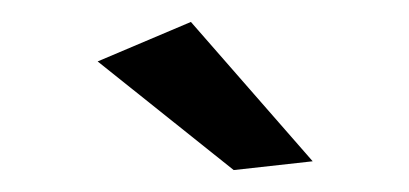

<svg xmlns="http://www.w3.org/2000/svg" viewBox="-20 -770 373 175"><path d="M154 -750 69 -714 193 -615 265 -623Z"/></svg>

Font: Juman Normal
Style: Regular
Weight: 300
Designer: Bandar Raffah (Arabic) Julieta Ulanovsky (Latin)
Foundry: Caramella
Version: Version 5.022;PS 005.022;hotconv 1.0.88;makeotf.lib2.5.64775